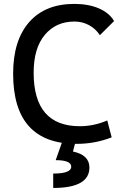

<svg xmlns="http://www.w3.org/2000/svg" viewBox="-20 -723 626 978"><path d="M370.1 9.8Q46.9 9.8 46.9 -347.7Q46.9 -517.1 128.4 -610.1Q210 -703.1 358.4 -703.1Q430.2 -703.1 483.4 -680.4Q536.6 -657.7 561 -615.7L488.8 -543.9Q466.8 -577.1 432.9 -595.2Q398.9 -613.3 359.4 -613.3Q265.1 -613.3 208.3 -545.4Q151.4 -477.5 151.4 -352.5Q151.4 -80.1 386.7 -80.1Q457.5 -80.1 526.4 -109.4L548.8 -23.4Q463.9 9.8 370.1 9.8ZM251 234.4V161.1Q342.8 161.1 342.8 126Q342.8 92.8 263.7 92.8L297.4 -2.9L363.8 2.4L351.6 48.8Q435.5 66.4 435.5 130.4Q435.5 234.4 251 234.4Z"/></svg>

Font: Caskaydia Cove
Style: Regular
Weight: 400
Monospace: yes
Designer: Aaron Bell
Foundry: Saja Typeworks
Version: Version 4.300; ttfautohint (v1.8.3)